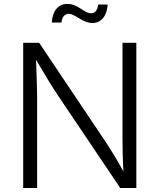

<svg xmlns="http://www.w3.org/2000/svg" viewBox="-20 -942 799 962"><path d="M96.2 0H166V-460.4C166 -499.5 163.1 -564.5 160.6 -642.6C210 -558.6 239.3 -510.3 272.9 -460L582.5 0H663.1V-727.5H593.8V-246.1C593.8 -204.1 594.7 -146.5 598.6 -82.5C565.4 -143.6 531.7 -197.3 507.8 -233.4L176.3 -727.5H96.2ZM443.4 -826.7C487.8 -826.7 515.6 -862.8 519.5 -919.4H472.2C467.3 -888.2 456.1 -875.5 436 -875.5C400.9 -875.5 371.6 -922.4 317.4 -922.4C269 -922.4 242.2 -883.3 239.7 -829.1H288.1C290 -853 302.2 -873 324.2 -873C356 -873 393.1 -826.7 443.4 -826.7Z"/></svg>

Font: Raveo Light
Style: Regular
Weight: 300
Designer: Jakub Foglar, Rasmus Andersson (Inter)
Foundry: Jakubfoglar.com
Version: Version 1.100;Glyphs 3.2.3 (3260)